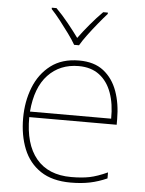

<svg xmlns="http://www.w3.org/2000/svg" viewBox="-54 -807 649 860"><g transform="rotate(5 270.0 -376.5)"><path d="M287 -538Q355 -538 397 -505Q439 -472 459 -416.5Q479 -361 479 -291V-266H86Q85 -145 139 -80Q193 -15 296 -15Q344 -15 378.5 -22Q413 -29 459 -50V-23Q421 -6 382.5 2Q344 10 296 10Q213 10 160.5 -25Q108 -60 83.5 -121Q59 -182 59 -259Q59 -334 84 -397.5Q109 -461 159.5 -499.5Q210 -538 287 -538ZM287 -513Q203 -513 149.5 -456.5Q96 -400 87 -291H452Q453 -357 435 -407Q417 -457 380 -485Q343 -513 287 -513ZM258 -606Q246 -627 226 -654.5Q206 -682 184.5 -709.5Q163 -737 144 -757V-763H165Q193 -735 220.5 -701Q248 -667 269 -638Q290 -667 318.5 -701Q347 -735 375 -763H396V-757Q378 -737 355.5 -709.5Q333 -682 312.5 -654.5Q292 -627 280 -606Z"/></g></svg>

Font: Noto Sans Thai Thin
Style: Regular
Weight: 250
Designer: Monotype Design Team
Foundry: Monotype Imaging Inc.
Version: Version 2.001